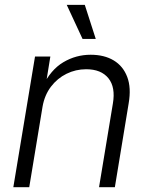

<svg xmlns="http://www.w3.org/2000/svg" viewBox="-20 -775 621 795"><path d="M156.2 -333.5 101.1 0H35.2L125 -541H188.5L168 -414.6L156.2 -416.5Q189.9 -486.3 242.2 -517.3Q294.4 -548.3 355.5 -548.3Q411.6 -548.3 450.7 -524.9Q489.7 -501.5 506.8 -456.5Q523.9 -411.6 512.7 -346.7L455.6 0H390.1L447.3 -345.7Q459 -413.6 429 -450.9Q398.9 -488.3 336.9 -488.3Q293.5 -488.3 255.4 -469.5Q217.3 -450.7 190.9 -416Q164.6 -381.3 156.2 -333.5ZM321.8 -613.8 256.3 -754.9H331.1L376.5 -613.8Z"/></svg>

Font: Inter 17pt Light
Style: Italic
Weight: 300
Italic angle: -9.3988°
Version: Version 4.001;git-66647c0bb